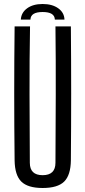

<svg xmlns="http://www.w3.org/2000/svg" viewBox="-20 -932 426 959"><path d="M193 7Q119 7 86.5 -25Q54 -57 53 -131Q49 -466 53 -800H130Q127 -633 127.5 -459.5Q128 -286 129 -119Q129 -57 193 -57Q257 -57 257 -119Q258 -286 258.5 -459.5Q259 -633 257 -800H334Q337 -466 334 -131Q333 -57 300.5 -25Q268 7 193 7ZM84 -834Q86 -869 115.5 -890.5Q145 -912 193 -912Q241 -912 271 -890.5Q301 -869 302 -834H254Q253 -872 193 -872Q133 -872 132 -834Z"/></svg>

Font: Big Shoulders Display Medium
Style: Regular
Weight: 500
Designer: Patric King
Foundry: XO Type Co
Version: Version 1.000; ttfautohint (v1.8.2)